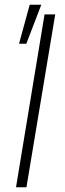

<svg xmlns="http://www.w3.org/2000/svg" viewBox="-20 -788 274 808"><path d="M212.4 -727.5 91.3 0H47.4L167.5 -727.5ZM60.1 -604 105 -768.1H153.8L90.8 -604Z"/></svg>

Font: Inter Tight ExtraLight
Style: Italic
Weight: 250
Italic angle: -9.39999°
Designer: Rasmus Andersson
Foundry: rsms
Version: Version 3.004